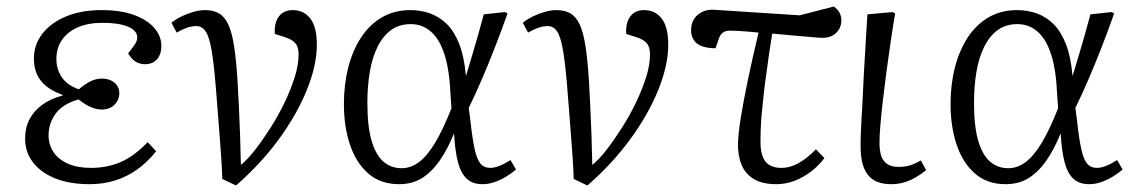

<svg xmlns="http://www.w3.org/2000/svg" viewBox="-20 -551 3496 589"><path d="M255 14Q194 14 150 -3.5Q106 -21 81.5 -52.5Q57 -84 57 -126Q57 -159 70.5 -185Q84 -211 109.5 -229.5Q135 -248 172 -258V-260Q141 -271 121.5 -287Q102 -303 93 -324Q84 -345 84 -372Q84 -414 110 -447.5Q136 -481 182.5 -500.5Q229 -520 291 -520Q351 -520 391.5 -505Q432 -490 453.5 -465Q475 -440 475 -410Q475 -384 461.5 -369Q448 -354 425 -354Q414 -354 404 -358Q394 -362 386.5 -369.5Q379 -377 373 -387Q389 -407 395 -417Q401 -427 401 -436Q401 -457 373 -469Q345 -481 295 -481Q251 -481 219.5 -467.5Q188 -454 170.5 -429Q153 -404 153 -370Q153 -338 170 -313.5Q187 -289 222 -277Q239 -292 256.5 -301Q274 -310 293 -310Q316 -310 331 -297.5Q346 -285 346 -265Q346 -245 331.5 -230Q317 -215 292 -215Q276 -215 258.5 -222.5Q241 -230 221 -246Q172 -232 150.5 -202Q129 -172 129 -136Q129 -107 144 -84.5Q159 -62 188 -49Q217 -36 259 -36Q309 -36 350.5 -54Q392 -72 433 -115L459 -87Q432 -53 400 -30.5Q368 -8 332 3Q296 14 255 14Z M704 18 662 -2Q661 -33 659 -62.5Q657 -92 654.5 -124.5Q652 -157 649 -196Q646 -235 642 -284Q636 -357 629 -397.5Q622 -438 611 -454.5Q600 -471 582 -471Q569 -471 554 -466Q539 -461 522 -451L506 -481Q519 -492 536.5 -500.5Q554 -509 573 -514.5Q592 -520 609 -520Q635 -520 652.5 -509.5Q670 -499 681 -474.5Q692 -450 698.5 -407Q705 -364 709 -298Q711 -262 713 -221Q715 -180 716.5 -136Q718 -92 719 -45Q740 -62 763.5 -92.5Q787 -123 810.5 -160Q834 -197 853 -236.5Q872 -276 884 -314Q896 -352 896 -384Q896 -407 886 -418.5Q876 -430 854 -437L823 -447Q821 -481 835.5 -500.5Q850 -520 878 -520Q912 -520 932 -494Q952 -468 952 -414Q952 -351 921.5 -275.5Q891 -200 835.5 -124Q780 -48 704 18Z M1204 14Q1147 14 1109.5 -19Q1072 -52 1053.5 -107.5Q1035 -163 1035 -232Q1035 -292 1048.5 -344.5Q1062 -397 1088 -436.5Q1114 -476 1152 -498Q1190 -520 1239 -520Q1272 -520 1300.5 -509.5Q1329 -499 1351.5 -476.5Q1374 -454 1389 -415.5Q1404 -377 1409 -320H1410Q1421 -356 1430.5 -388Q1440 -420 1448.5 -450Q1457 -480 1464 -507L1529 -514L1537 -510Q1519 -459 1499 -407.5Q1479 -356 1458.5 -308.5Q1438 -261 1418 -220L1423 -181Q1429 -126 1436 -94Q1443 -62 1454 -49Q1465 -36 1484 -36Q1497 -36 1513 -42.5Q1529 -49 1546 -60L1563 -31Q1549 -19 1531.5 -8.5Q1514 2 1496 8Q1478 14 1460 14Q1430 14 1412 -2.5Q1394 -19 1385 -53Q1376 -87 1373 -140H1372Q1353 -93 1329 -58.5Q1305 -24 1275 -5Q1245 14 1204 14ZM1212 -35Q1240 -35 1265 -53.5Q1290 -72 1314.5 -112.5Q1339 -153 1365 -219L1362 -261Q1359 -335 1344 -382.5Q1329 -430 1302.5 -453.5Q1276 -477 1240 -477Q1205 -477 1180 -459Q1155 -441 1138.5 -408Q1122 -375 1114.5 -331Q1107 -287 1107 -236Q1107 -163 1120 -119Q1133 -75 1156.5 -55Q1180 -35 1212 -35Z M1782 18 1740 -2Q1739 -33 1737 -62.5Q1735 -92 1732.5 -124.5Q1730 -157 1727 -196Q1724 -235 1720 -284Q1714 -357 1707 -397.5Q1700 -438 1689 -454.5Q1678 -471 1660 -471Q1647 -471 1632 -466Q1617 -461 1600 -451L1584 -481Q1597 -492 1614.5 -500.5Q1632 -509 1651 -514.5Q1670 -520 1687 -520Q1713 -520 1730.5 -509.5Q1748 -499 1759 -474.5Q1770 -450 1776.5 -407Q1783 -364 1787 -298Q1789 -262 1791 -221Q1793 -180 1794.5 -136Q1796 -92 1797 -45Q1818 -62 1841.5 -92.5Q1865 -123 1888.5 -160Q1912 -197 1931 -236.5Q1950 -276 1962 -314Q1974 -352 1974 -384Q1974 -407 1964 -418.5Q1954 -430 1932 -437L1901 -447Q1899 -481 1913.5 -500.5Q1928 -520 1956 -520Q1990 -520 2010 -494Q2030 -468 2030 -414Q2030 -351 1999.5 -275.5Q1969 -200 1913.5 -124Q1858 -48 1782 18Z M2362 14Q2318 14 2292 -2Q2266 -18 2254.5 -46.5Q2243 -75 2244 -113Q2245 -143 2252.5 -190Q2260 -237 2273.5 -302Q2287 -367 2307 -451Q2279 -454 2255 -455.5Q2231 -457 2218 -457Q2206 -457 2197.5 -451Q2189 -445 2184 -429L2175 -403Q2151 -403 2134 -409Q2117 -415 2108.5 -428Q2100 -441 2100 -457Q2100 -489 2121 -506Q2142 -523 2171 -521L2433 -504L2538 -531Q2550 -522 2555.5 -512Q2561 -502 2561 -488Q2561 -466 2545.5 -450.5Q2530 -435 2503 -435Q2494 -435 2472.5 -437Q2451 -439 2420 -441.5Q2389 -444 2349 -448Q2346 -427 2342.5 -406.5Q2339 -386 2336.5 -365.5Q2334 -345 2331 -325Q2328 -305 2325.5 -286Q2323 -267 2321.5 -249Q2320 -231 2318 -214Q2316 -197 2315 -180.5Q2314 -164 2313.5 -149.5Q2313 -135 2313 -122Q2312 -77 2327.5 -56.5Q2343 -36 2377 -36Q2404 -36 2430.5 -51Q2457 -66 2483 -93L2509 -66Q2491 -42 2467 -24Q2443 -6 2416.5 4Q2390 14 2362 14Z M2714 14Q2689 14 2671.5 7Q2654 0 2642.5 -14.5Q2631 -29 2625.5 -51Q2620 -73 2620 -103Q2620 -108 2620 -115.5Q2620 -123 2620.5 -134Q2621 -145 2621.5 -158.5Q2622 -172 2623 -188Q2624 -204 2625 -222.5Q2626 -241 2627 -261.5Q2628 -282 2629 -304Q2630 -326 2631.5 -350Q2633 -374 2634.5 -399.5Q2636 -425 2637.5 -452Q2639 -479 2641 -507L2718 -514L2726 -510Q2718 -462 2711 -414Q2704 -366 2698 -320.5Q2692 -275 2687.5 -235Q2683 -195 2680.5 -164Q2678 -133 2678 -113Q2678 -92 2682.5 -75.5Q2687 -59 2700 -49Q2713 -39 2736 -39Q2756 -39 2771 -43.5Q2786 -48 2805 -59L2821 -29Q2805 -16 2788.5 -6.5Q2772 3 2753.5 8.5Q2735 14 2714 14Z M3065 14Q3008 14 2970.5 -19Q2933 -52 2914.5 -107.5Q2896 -163 2896 -232Q2896 -292 2909.5 -344.5Q2923 -397 2949 -436.5Q2975 -476 3013 -498Q3051 -520 3100 -520Q3133 -520 3161.5 -509.5Q3190 -499 3212.5 -476.5Q3235 -454 3250 -415.5Q3265 -377 3270 -320H3271Q3282 -356 3291.5 -388Q3301 -420 3309.5 -450Q3318 -480 3325 -507L3390 -514L3398 -510Q3380 -459 3360 -407.5Q3340 -356 3319.5 -308.5Q3299 -261 3279 -220L3284 -181Q3290 -126 3297 -94Q3304 -62 3315 -49Q3326 -36 3345 -36Q3358 -36 3374 -42.5Q3390 -49 3407 -60L3424 -31Q3410 -19 3392.5 -8.5Q3375 2 3357 8Q3339 14 3321 14Q3291 14 3273 -2.5Q3255 -19 3246 -53Q3237 -87 3234 -140H3233Q3214 -93 3190 -58.5Q3166 -24 3136 -5Q3106 14 3065 14ZM3073 -35Q3101 -35 3126 -53.5Q3151 -72 3175.5 -112.5Q3200 -153 3226 -219L3223 -261Q3220 -335 3205 -382.5Q3190 -430 3163.5 -453.5Q3137 -477 3101 -477Q3066 -477 3041 -459Q3016 -441 2999.5 -408Q2983 -375 2975.5 -331Q2968 -287 2968 -236Q2968 -163 2981 -119Q2994 -75 3017.5 -55Q3041 -35 3073 -35Z"/></svg>

Font: Literata 24pt Light
Style: Italic
Weight: 300
Italic angle: -2°
Designer: Latin by Veronika Burian and Jose Scaglione. Greek by Irene Vlachou. Cyrillic by Vera Evstafieva
Foundry: TypeTogether
Version: Version 3.103;gftools[0.9.29]